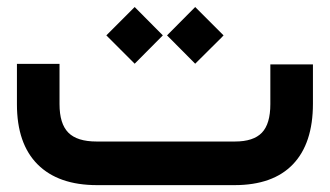

<svg xmlns="http://www.w3.org/2000/svg" viewBox="-20 -539 960 559"><path d="M261.2 -127H664.1Q717.8 -127 742.4 -152.6Q767.1 -178.2 767.1 -235.8V-332V-351.6H786.6H871.6H891.1V-332V-237.3Q891.1 -121.6 833 -60.8Q774.9 0 662.6 0H262.7Q149.9 0 89.6 -60.3Q29.3 -120.6 29.3 -235.4V-333.5V-353H48.8H133.8H153.3V-333.5V-235.8Q153.3 -178.7 179 -152.8Q204.6 -127 261.2 -127ZM466.3 -436 548.3 -518.6 630.9 -436Q627.9 -433.1 625 -429.7Q618.7 -423.3 590.8 -395.8Q563 -368.2 548.3 -353.5ZM289.6 -436 372.1 -518.6 454.1 -436 372.1 -353.5Z"/></svg>

Font: Shabnam WOL
Style: Bold-WOL
Weight: 700
Foundry: DejaVu fonts team - Redesigned by Saber Rastikerdar - Based on Vazir font
Version: Version 5.0.0